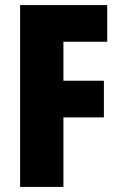

<svg xmlns="http://www.w3.org/2000/svg" viewBox="-20 -734 476 754"><path d="M229 0H59V-714H401V-570H229V-417H388V-273H229Z"/></svg>

Font: Noto Sans Thai Looped ExtraCondensed Black
Style: Regular
Weight: 900
Width: 2
Designer: Sasikarn Vongin, Ben Mitchell
Foundry: The Fontpad Ltd
Version: Version 1.001; ttfautohint (v1.8.4.7-5d5b)